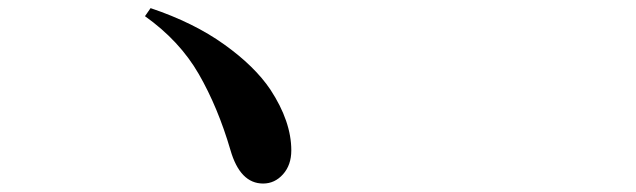

<svg xmlns="http://www.w3.org/2000/svg" viewBox="-20 -589 1540 465"><path d="M331.1 -549.8 344.7 -569.3Q449.2 -534.2 522.9 -481.4Q596.7 -428.7 634.8 -372.1Q685.5 -294.9 685.5 -224.6Q685.5 -189.5 665.5 -167Q645.5 -144.5 617.2 -144.5Q561.5 -144.5 538.1 -225.6Q507.8 -329.1 461.4 -409.7Q415 -490.2 331.1 -549.8Z"/></svg>

Font: Bpmf Zihi Serif Bold
Style: Bold
Weight: 700
Foundry: But Ko
Version: Version 1.320